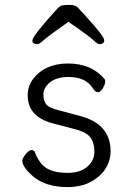

<svg xmlns="http://www.w3.org/2000/svg" viewBox="-20 -745 540 783"><path d="M255 18Q163 18 110 -30Q71 -65 71 -90Q71 -99 84.5 -116Q98 -133 108 -133Q119 -133 122 -125Q129 -105 143 -85Q172 -40 255 -40Q308 -40 336.5 -65.5Q365 -91 365 -126Q365 -162 349 -184Q333 -206 286.5 -218Q240 -230 195 -242Q93 -269 93 -356Q93 -394 115 -423Q163 -486 258 -486Q353 -486 407 -422Q409 -420 409 -411Q409 -402 399.5 -385.5Q390 -369 380 -369Q369 -369 360 -383Q331 -431 260 -431Q210 -431 183.5 -409Q157 -387 157 -360Q157 -333 169 -319Q181 -305 217 -296L303 -273Q431 -241 431 -128Q431 -89 409.5 -56Q388 -23 348.5 -2.5Q309 18 255 18ZM132 -565Q112 -565 112 -580Q112 -598 214 -710Q224 -721 234.5 -723Q245 -725 266 -725Q288 -725 299 -712.5Q310 -700 328 -681Q405 -597 405 -581Q405 -565 386 -565Q377 -565 361 -581Q345 -597 259 -656Q171 -594 156 -579.5Q141 -565 132 -565Z"/></svg>

Font: LXGW WenKai Mono TC
Style: Regular
Weight: 400
Designer: LXGW / Fontworks Inc.
Foundry: LXGW / Fontworks Inc.
Version: Version 1.330